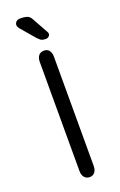

<svg xmlns="http://www.w3.org/2000/svg" viewBox="-153 -823 549 876"><g transform="rotate(-20 121.5 -385.5)"><path d="M87 -33Q87 -14 96.5 -2.5Q106 9 122 9Q138 9 147 -2.5Q156 -14 156 -33V-563Q156 -583 147 -594Q138 -605 122 -605Q106 -605 96.5 -594Q87 -583 87 -563ZM53 -738 111 -670Q118 -663 123 -659Q128 -655 134 -653.5Q140 -652 150 -652Q158 -652 164 -657.5Q170 -663 170 -670Q170 -675 165 -683L125 -755Q120 -765 114 -770Q108 -775 98 -777.5Q88 -780 69 -780Q59 -780 51.5 -773.5Q44 -767 44 -757Q44 -749 53 -738Z"/></g></svg>

Font: Beiruti
Style: Regular
Weight: 400
Version: Version 1.00